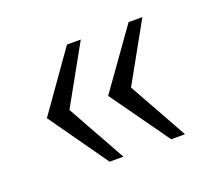

<svg xmlns="http://www.w3.org/2000/svg" viewBox="-71 -605 603 536"><g transform="rotate(-20 230.0 -337.0)"><path d="M355 -163 231 -337 355 -511H396L299 -337L396 -163ZM172 -163 49 -337 172 -511H213L116 -337L213 -163Z"/></g></svg>

Font: Chivo Medium Thin
Style: Regular
Weight: 250
Version: Version 2.002